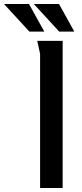

<svg xmlns="http://www.w3.org/2000/svg" viewBox="-121 -933 409 953"><path d="M64 -730H190V0H78V-666Q78 -667 74.5 -681.5Q71 -696 68 -711.5Q65 -727 64 -730ZM172 -913 248 -776H173L47 -913ZM23 -913 99 -776H25L-101 -913Z"/></svg>

Font: Rosario Light SemiBold
Style: Regular
Weight: 600
Version: Version 1.101; ttfautohint (v1.8.1.43-b0c9)